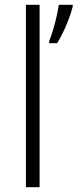

<svg xmlns="http://www.w3.org/2000/svg" viewBox="-20 -780 323 800"><path d="M145 0H88V-760H145ZM283 -753Q275 -720 257 -677Q239 -634 218 -600H185V-609Q192 -626 200.5 -653.5Q209 -681 215.5 -710Q222 -739 225 -760H283Z"/></svg>

Font: Noto Sans Canadian Aboriginal Light
Style: Regular
Weight: 300
Designer: Monotype Design Team, Typotheque's Kevin King
Foundry: Monotype Imaging Inc.
Version: Version 2.004; ttfautohint (v1.8.4.7-5d5b)